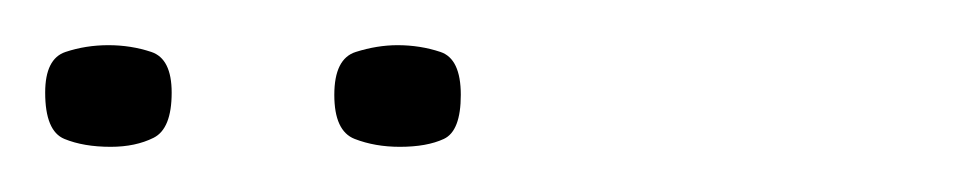

<svg xmlns="http://www.w3.org/2000/svg" viewBox="-20 -525 434 85"><path d="M157 -460Q146 -460 137 -463.5Q128 -467 128 -483Q128 -499 137.5 -502Q147 -505 156 -505Q166 -505 175 -502Q184 -499 184 -483Q184 -467 176.5 -463.5Q169 -460 157 -460ZM29 -460Q17 -460 8.5 -463.5Q0 -467 0 -484Q0 -499 9 -502Q18 -505 28 -505Q38 -505 47 -502Q56 -499 56 -484Q56 -468 48 -464Q40 -460 29 -460Z"/></svg>

Font: Genos Thin Light
Style: Regular
Weight: 300
Version: Version 1.010